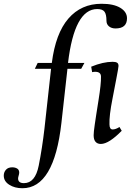

<svg xmlns="http://www.w3.org/2000/svg" viewBox="-156 -754 713 1019"><path d="M-136 178Q-136 160 -124.5 147Q-113 134 -91 134Q-76 134 -65 140.5Q-54 147 -54 162Q-54 168 -57 178Q-60 188 -60 193Q-60 218 -29 218Q31 218 49.5 125Q68 32 80 -72L115 -389H29L44 -420H119Q139 -577 207 -655.5Q275 -734 383 -734Q447 -734 482.5 -712.5Q518 -691 518 -657Q518 -603 457 -603Q436 -603 422.5 -614Q409 -625 409 -644Q409 -678 398.5 -692Q388 -706 360 -706Q239 -706 205 -420H292L275 -389H202L170 -102Q131 245 -37 245Q-78 245 -107 226.5Q-136 208 -136 178ZM341 -36Q341 -53 347 -93.5Q353 -134 355 -147L367 -223Q381 -310 380 -347Q380 -373 349 -373Q341 -373 333 -371L328 -400Q391 -426 442 -426Q457 -426 465 -421.5Q473 -417 473 -404Q473 -396 461 -334Q442 -235 441 -230Q423 -139 425 -94Q425 -67 442 -67Q458 -67 478 -80L490 -60Q458 -27 429.5 -8.5Q401 10 379 10Q361 10 351 -1.5Q341 -13 341 -36Z"/></svg>

Font: Unna
Style: Italic
Weight: 400
Italic angle: -8.05°
Designer: Jorge de Buen Unna
Foundry: Omnibus-Type
Version: Version 2.008